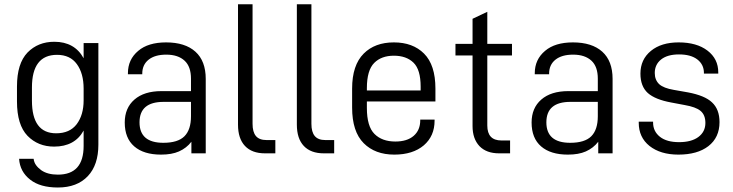

<svg xmlns="http://www.w3.org/2000/svg" viewBox="-20 -710 3393 889"><path d="M120.1 122.1Q72.3 85 68.4 25.4H135.7Q137.7 42 147 54.7Q156.2 67.4 170.9 78.1Q200.2 98.6 248 98.6Q367.2 98.6 367.2 -34.2V-105.5Q346.7 -68.4 312.5 -49.8Q278.3 -31.2 230.5 -31.2Q156.2 -31.2 107.4 -81.1Q58.6 -131.8 58.6 -240.2V-309.6Q58.6 -416 107.4 -466.8Q156.2 -516.6 231.4 -516.6Q325.2 -516.6 367.2 -440.4V-510.7H435.5V-40Q435.5 53.7 386.7 105.5Q336.9 158.2 248 158.2Q166 158.2 120.1 122.1ZM335 -134.8Q367.2 -177.7 367.2 -245.1V-299.8Q367.2 -370.1 335.9 -413.1Q304.7 -456.1 244.1 -456.1Q127.9 -456.1 127.9 -304.7V-244.1Q127.9 -92.8 240.2 -92.8Q302.7 -92.8 335 -134.8Z M884.8 -470.7Q932.6 -427.7 932.6 -344.7V0H866.2V-53.7Q843.8 -24.4 808.6 -8.8Q775.4 5.9 725.6 5.9Q645.5 5.9 601.6 -32.2Q557.6 -70.3 557.6 -142.6Q557.6 -210 602.5 -249Q647.5 -288.1 727.5 -288.1H864.3V-345.7Q864.3 -401.4 835 -428.7Q804.7 -457 750 -457Q697.3 -457 668 -433.6Q638.7 -410.2 638.7 -369.1V-366.2H572.3V-371.1Q572.3 -434.6 620.1 -474.6Q666 -513.7 749 -513.7Q836.9 -513.7 884.8 -470.7ZM834 -79.1Q864.3 -109.4 864.3 -171.9V-238.3H737.3Q626 -238.3 626 -143.6Q626 -48.8 736.3 -48.8Q803.7 -48.8 834 -79.1Z M1114.3 -34.2Q1082 -68.4 1082 -132.8V-690.4H1149.4V-136.7Q1149.4 -98.6 1165 -80.1Q1180.7 -61.5 1213.9 -61.5H1254.9V0H1207Q1146.5 0 1114.3 -34.2Z M1386.7 -34.2Q1354.5 -68.4 1354.5 -132.8V-690.4H1421.9V-136.7Q1421.9 -98.6 1437.5 -80.1Q1453.1 -61.5 1486.3 -61.5H1527.3V0H1479.5Q1418.9 0 1386.7 -34.2Z M1678.7 -240.2V-210Q1678.7 -125 1713.9 -89.8Q1749 -54.7 1810.5 -54.7Q1865.2 -54.7 1895.5 -81.1Q1925.8 -107.4 1925.8 -153.3V-156.2H1992.2V-151.4Q1992.2 -80.1 1942.4 -37.1Q1891.6 5.9 1805.7 5.9Q1716.8 5.9 1664.1 -46.9Q1610.4 -100.6 1610.4 -211.9V-299.8Q1610.4 -408.2 1664.1 -461.9Q1715.8 -513.7 1803.7 -513.7Q1891.6 -513.7 1943.4 -461.9Q1996.1 -409.2 1996.1 -299.8V-240.2ZM1712.9 -418.9Q1678.7 -384.8 1678.7 -301.8V-291H1927.7V-308.6Q1927.7 -387.7 1894.5 -419.9Q1861.3 -452.1 1803.7 -452.1Q1746.1 -452.1 1712.9 -418.9Z M2236.3 -453.1V-128.9Q2236.3 -59.6 2301.8 -59.6H2341.8V0H2291Q2232.4 0 2200.2 -33.2Q2168 -67.4 2168 -126V-453.1H2088.9V-506.8H2168V-623L2236.3 -655.3V-506.8H2350.6V-453.1Z M2768.6 -470.7Q2816.4 -427.7 2816.4 -344.7V0H2750V-53.7Q2727.5 -24.4 2692.4 -8.8Q2659.2 5.9 2609.4 5.9Q2529.3 5.9 2485.4 -32.2Q2441.4 -70.3 2441.4 -142.6Q2441.4 -210 2486.3 -249Q2531.2 -288.1 2611.3 -288.1H2748V-345.7Q2748 -401.4 2718.8 -428.7Q2688.5 -457 2633.8 -457Q2581.1 -457 2551.8 -433.6Q2522.5 -410.2 2522.5 -369.1V-366.2H2456.1V-371.1Q2456.1 -434.6 2503.9 -474.6Q2549.8 -513.7 2632.8 -513.7Q2720.7 -513.7 2768.6 -470.7ZM2717.8 -79.1Q2748 -109.4 2748 -171.9V-238.3H2621.1Q2509.8 -238.3 2509.8 -143.6Q2509.8 -48.8 2620.1 -48.8Q2687.5 -48.8 2717.8 -79.1Z M2987.3 -34.2Q2937.5 -74.2 2937.5 -141.6V-146.5H3003.9V-142.6Q3003.9 -101.6 3036.1 -76.2Q3067.4 -51.8 3124 -51.8Q3180.7 -51.8 3212.9 -75.2Q3246.1 -99.6 3246.1 -140.6Q3246.1 -178.7 3222.7 -197.3Q3201.2 -214.8 3150.4 -223.6L3087.9 -235.4Q3013.7 -249 2979.5 -279.3Q2945.3 -310.5 2945.3 -369.1Q2945.3 -434.6 2994.1 -474.6Q3042 -513.7 3122.1 -513.7Q3206.1 -513.7 3255.9 -475.6Q3305.7 -437.5 3305.7 -375V-369.1H3239.3V-372.1Q3239.3 -411.1 3209 -434.6Q3178.7 -458 3124 -458Q3070.3 -458 3041 -434.6Q3011.7 -411.1 3011.7 -372.1Q3011.7 -339.8 3032.2 -320.3Q3052.7 -301.8 3099.6 -293.9L3166 -282.2Q3243.2 -267.6 3276.4 -236.3Q3311.5 -204.1 3311.5 -144.5Q3311.5 -73.2 3259.8 -33.2Q3209 5.9 3121.1 5.9Q3038.1 5.9 2987.3 -34.2Z"/></svg>

Font: Dinish
Style: Regular
Weight: 400
Designer: Bert Driehuis
Foundry: Playbeing
Version: Version 3.006; git-39231f3c-release